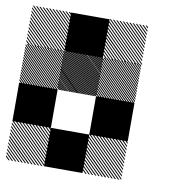

<svg xmlns="http://www.w3.org/2000/svg" viewBox="-77 -744 820 820"><g transform="rotate(10 333.0 -334.0)"><path d="M500.8 -155.8 489.2 -167.5H495L500.8 -161.7ZM500.8 -141.7 475 -167.5H480.8L500.8 -147.5ZM500.8 -127.5 460.8 -167.5H466.7L500.8 -133.3ZM500.8 -113.3 446.7 -167.5H452.5L500.8 -119.2ZM500.8 -99.2 432.5 -167.5H438.3L500.8 -105ZM500.8 -85 418.3 -167.5H424.2L500.8 -90.8ZM500.8 -70.8 404.2 -167.5H410L500.8 -76.7ZM500.8 -56.7 390 -167.5H395.8L500.8 -62.5ZM500.8 -42.5 375.8 -167.5H381.7L500.8 -48.3ZM500.8 -28.3 361.7 -167.5H367.5L500.8 -34.2ZM500.8 -14.2 347.5 -167.5H353.3L500.8 -20ZM500.8 0 333.3 -167.5H339.2L500.8 -5.8ZM487.5 0.8 332.5 -154.2V-160L493.3 0.8ZM473.3 0.8 332.5 -140V-145.8L479.2 0.8ZM459.2 0.8 332.5 -125.8V-131.7L465 0.8ZM445 0.8 332.5 -111.7V-117.5L450.8 0.8ZM430 0.8 332.5 -96.7V-103.3L436.7 0.8ZM416.7 0.8 332.5 -83.3V-89.2L422.5 0.8ZM402.5 0.8 332.5 -69.2V-75L408.3 0.8ZM388.3 0.8 332.5 -55V-60.8L394.2 0.8ZM374.2 0.8 332.5 -40.8V-46.7L380 0.8ZM360 0.8 332.5 -26.7V-32.5L365.8 0.8ZM345.8 0.8 332.5 -12.5V-18.3L351.7 0.8ZM167.5 -155.8 155.8 -167.5H161.7L167.5 -161.7ZM167.5 -141.7 141.7 -167.5H147.5L167.5 -147.5ZM167.5 -127.5 127.5 -167.5H133.3L167.5 -133.3ZM167.5 -113.3 113.3 -167.5H119.2L167.5 -119.2ZM167.5 -99.2 99.2 -167.5H105L167.5 -105ZM167.5 -85 85 -167.5H90.8L167.5 -90.8ZM167.5 -70.8 70.8 -167.5H76.7L167.5 -76.7ZM167.5 -56.7 56.7 -167.5H62.5L167.5 -62.5ZM167.5 -42.5 42.5 -167.5H48.3L167.5 -48.3ZM167.5 -28.3 28.3 -167.5H34.2L167.5 -34.2ZM167.5 -14.2 14.2 -167.5H20L167.5 -20ZM167.5 0 0 -167.5H5.8L167.5 -5.8ZM154.2 0.8 -0.8 -154.2V-160L160 0.8ZM140 0.8 -0.8 -140V-145.8L145.8 0.8ZM125.8 0.8 -0.8 -125.8V-131.7L131.7 0.8ZM111.7 0.8 -0.8 -111.7V-117.5L117.5 0.8ZM96.7 0.8 -0.8 -96.7V-103.3L103.3 0.8ZM83.3 0.8 -0.8 -83.3V-89.2L89.2 0.8ZM69.2 0.8 -0.8 -69.2V-75L75 0.8ZM55 0.8 -0.8 -55V-60.8L60.8 0.8ZM40.8 0.8 -0.8 -40.8V-46.7L46.7 0.8ZM26.7 0.8 -0.8 -26.7V-32.5L32.5 0.8ZM12.5 0.8 -0.8 -12.5V-18.3L18.3 0.8ZM500.8 -499.2 499.2 -500.8H500.8ZM500.8 -488.3 488.3 -500.8H494.2L500.8 -494.2ZM500.8 -477.5 477.5 -500.8H483.3L500.8 -483.3ZM500.8 -466.7 466.7 -500.8H472.5L500.8 -472.5ZM500.8 -455.8 455.8 -500.8H461.7L500.8 -461.7ZM500.8 -445 445 -500.8H450.8L500.8 -450.8ZM500.8 -434.2 434.2 -500.8H440L500.8 -440ZM500.8 -423.3 423.3 -500.8H429.2L500.8 -429.2ZM500.8 -412.5 412.5 -500.8H418.3L500.8 -418.3ZM500.8 -401.7 401.7 -500.8H407.5L500.8 -407.5ZM500.8 -390.8 390.8 -500.8H396.7L500.8 -396.7ZM500.8 -380 380 -500.8H385.8L500.8 -385.8ZM500.8 -369.2 369.2 -500.8H375L500.8 -375ZM500.8 -358.3 358.3 -500.8H364.2L500.8 -364.2ZM500.8 -347.5 347.5 -500.8H353.3L500.8 -353.3ZM500.8 -336.7 336.7 -500.8H342.5L500.8 -342.5ZM494.2 -332.5 332.5 -494.2V-500L500 -332.5ZM483.3 -332.5 332.5 -483.3V-489.2L489.2 -332.5ZM472.5 -332.5 332.5 -472.5V-478.3L478.3 -332.5ZM461.7 -332.5 332.5 -461.7V-467.5L467.5 -332.5ZM450.8 -332.5 332.5 -450.8V-456.7L456.7 -332.5ZM440 -332.5 332.5 -440V-445.8L445.8 -332.5ZM429.2 -332.5 332.5 -429.2V-435L435 -332.5ZM418.3 -332.5 332.5 -418.3V-424.2L424.2 -332.5ZM407.5 -332.5 332.5 -407.5V-413.3L413.3 -332.5ZM396.7 -332.5 332.5 -396.7V-402.5L402.5 -332.5ZM385.8 -332.5 332.5 -385.8V-391.7L391.7 -332.5ZM375 -332.5 332.5 -375V-380.8L380.8 -332.5ZM364.2 -332.5 332.5 -364.2V-370L370 -332.5ZM353.3 -332.5 332.5 -353.3V-359.2L359.2 -332.5ZM342.5 -332.5 332.5 -342.5V-348.3L348.3 -332.5ZM500.8 -500.8H505L500.8 -505ZM334.2 -493.3 326.7 -500.8H332.5L334.2 -499.2ZM334.2 -485.8 319.2 -500.8H325L334.2 -491.7ZM334.2 -478.3 311.7 -500.8H317.5L334.2 -484.2ZM334.2 -470.8 304.2 -500.8H310L334.2 -476.7ZM334.2 -463.3 296.7 -500.8H302.5L334.2 -469.2ZM334.2 -455.8 289.2 -500.8H295L334.2 -461.7ZM334.2 -448.3 281.7 -500.8H287.5L334.2 -454.2ZM334.2 -440.8 274.2 -500.8H280L334.2 -446.7ZM334.2 -433.3 266.7 -500.8H272.5L334.2 -439.2ZM334.2 -425.8 259.2 -500.8H264.2L334.2 -430.8ZM334.2 -418.3 251.7 -500.8H257.5L334.2 -424.2ZM334.2 -410.8 244.2 -500.8H250L334.2 -416.7ZM334.2 -403.3 236.7 -500.8H242.5L334.2 -409.2ZM334.2 -395.8 229.2 -500.8H235L334.2 -401.7ZM334.2 -388.3 221.7 -500.8H227.5L334.2 -394.2ZM334.2 -380.8 214.2 -500.8H220L334.2 -386.7ZM334.2 -373.3 206.7 -500.8H212.5L334.2 -379.2ZM334.2 -365.8 199.2 -500.8H205L334.2 -371.7ZM334.2 -358.3 191.7 -500.8H197.5L334.2 -364.2ZM334.2 -350.8 184.2 -500.8H190L334.2 -356.7ZM334.2 -343.3 176.7 -500.8H182.5L334.2 -349.2ZM334.2 -335.8 169.2 -500.8H175L334.2 -341.7ZM330 -332.5 165.8 -496.7 167.5 -500.8 334.2 -334.2ZM322.5 -332.5 165.8 -489.2V-495L328.3 -332.5ZM315 -332.5 165.8 -481.7V-487.5L320.8 -332.5ZM307.5 -332.5 165.8 -474.2V-480L313.3 -332.5ZM300 -332.5 165.8 -466.7V-472.5L305.8 -332.5ZM292.5 -332.5 165.8 -459.2V-465L298.3 -332.5ZM285 -332.5 165.8 -451.7V-457.5L290.8 -332.5ZM277.5 -332.5 165.8 -444.2V-450L283.3 -332.5ZM270 -332.5 165.8 -436.7V-442.5L275.8 -332.5ZM262.5 -332.5 165.8 -429.2V-435L268.3 -332.5ZM254.2 -332.5 165.8 -420.8V-427.5L260.8 -332.5ZM247.5 -332.5 165.8 -414.2V-420L253.3 -332.5ZM240 -332.5 165.8 -406.7V-412.5L245.8 -332.5ZM232.5 -332.5 165.8 -399.2V-405L238.3 -332.5ZM225 -332.5 165.8 -391.7V-397.5L230.8 -332.5ZM217.5 -332.5 165.8 -384.2V-390L223.3 -332.5ZM210 -332.5 165.8 -376.7V-381.7L215 -332.5ZM202.5 -332.5 165.8 -369.2V-375L208.3 -332.5ZM195 -332.5 165.8 -361.7V-367.5L200.8 -332.5ZM187.5 -332.5 165.8 -354.2V-360L193.3 -332.5ZM180 -332.5 165.8 -346.7V-352.5L185.8 -332.5ZM172.5 -332.5 165.8 -339.2V-345L178.3 -332.5ZM167.5 -499.2 165.8 -500.8H167.5ZM167.5 -488.3 155 -500.8H160.8L167.5 -494.2ZM167.5 -477.5 144.2 -500.8H150L167.5 -483.3ZM167.5 -466.7 133.3 -500.8H139.2L167.5 -472.5ZM167.5 -455.8 122.5 -500.8H128.3L167.5 -461.7ZM167.5 -445 111.7 -500.8H117.5L167.5 -450.8ZM167.5 -434.2 100.8 -500.8H106.7L167.5 -440ZM167.5 -423.3 90 -500.8H95.8L167.5 -429.2ZM167.5 -412.5 79.2 -500.8H85L167.5 -418.3ZM167.5 -401.7 68.3 -500.8H74.2L167.5 -407.5ZM167.5 -390.8 57.5 -500.8H63.3L167.5 -396.7ZM167.5 -380 46.7 -500.8H52.5L167.5 -385.8ZM167.5 -369.2 35.8 -500.8H41.7L167.5 -375ZM167.5 -358.3 25 -500.8H30.8L167.5 -364.2ZM167.5 -347.5 14.2 -500.8H20L167.5 -353.3ZM167.5 -336.7 3.3 -500.8H9.2L167.5 -342.5ZM160.8 -332.5 -0.8 -494.2V-500L166.7 -332.5ZM150 -332.5 -0.8 -483.3V-489.2L155.8 -332.5ZM139.2 -332.5 -0.8 -472.5V-478.3L145 -332.5ZM128.3 -332.5 -0.8 -461.7V-467.5L134.2 -332.5ZM117.5 -332.5 -0.8 -450.8V-456.7L123.3 -332.5ZM106.7 -332.5 -0.8 -440V-445.8L112.5 -332.5ZM95.8 -332.5 -0.8 -429.2V-435L101.7 -332.5ZM85 -332.5 -0.8 -418.3V-424.2L90.8 -332.5ZM74.2 -332.5 -0.8 -407.5V-413.3L80 -332.5ZM63.3 -332.5 -0.8 -396.7V-402.5L69.2 -332.5ZM52.5 -332.5 -0.8 -385.8V-391.7L58.3 -332.5ZM41.7 -332.5 -0.8 -375V-380.8L47.5 -332.5ZM30.8 -332.5 -0.8 -364.2V-370L36.7 -332.5ZM20 -332.5 -0.8 -353.3V-359.2L25.8 -332.5ZM9.2 -332.5 -0.8 -342.5V-348.3L15 -332.5ZM167.5 -500.8H171.7L167.5 -505ZM500.8 -655.8 489.2 -667.5H495L500.8 -661.7ZM500.8 -641.7 475 -667.5H480.8L500.8 -647.5ZM500.8 -627.5 460.8 -667.5H466.7L500.8 -633.3ZM500.8 -613.3 446.7 -667.5H452.5L500.8 -619.2ZM500.8 -599.2 432.5 -667.5H438.3L500.8 -605ZM500.8 -585 418.3 -667.5H424.2L500.8 -590.8ZM500.8 -570.8 404.2 -667.5H410L500.8 -576.7ZM500.8 -556.7 390 -667.5H395.8L500.8 -562.5ZM500.8 -542.5 375.8 -667.5H381.7L500.8 -548.3ZM500.8 -528.3 361.7 -667.5H367.5L500.8 -534.2ZM500.8 -514.2 347.5 -667.5H353.3L500.8 -520ZM500.8 -500 333.3 -667.5H339.2L500.8 -505.8ZM487.5 -499.2 332.5 -654.2V-660L493.3 -499.2ZM473.3 -499.2 332.5 -640V-645.8L479.2 -499.2ZM459.2 -499.2 332.5 -625.8V-631.7L465 -499.2ZM445 -499.2 332.5 -611.7V-617.5L450.8 -499.2ZM430 -499.2 332.5 -596.7V-603.3L436.7 -499.2ZM416.7 -499.2 332.5 -583.3V-589.2L422.5 -499.2ZM402.5 -499.2 332.5 -569.2V-575L408.3 -499.2ZM388.3 -499.2 332.5 -555V-560.8L394.2 -499.2ZM374.2 -499.2 332.5 -540.8V-546.7L380 -499.2ZM360 -499.2 332.5 -526.7V-532.5L365.8 -499.2ZM345.8 -499.2 332.5 -512.5V-518.3L351.7 -499.2ZM167.5 -655.8 155.8 -667.5H161.7L167.5 -661.7ZM167.5 -641.7 141.7 -667.5H147.5L167.5 -647.5ZM167.5 -627.5 127.5 -667.5H133.3L167.5 -633.3ZM167.5 -613.3 113.3 -667.5H119.2L167.5 -619.2ZM167.5 -599.2 99.2 -667.5H105L167.5 -605ZM167.5 -585 85 -667.5H90.8L167.5 -590.8ZM167.5 -570.8 70.8 -667.5H76.7L167.5 -576.7ZM167.5 -556.7 56.7 -667.5H62.5L167.5 -562.5ZM167.5 -542.5 42.5 -667.5H48.3L167.5 -548.3ZM167.5 -528.3 28.3 -667.5H34.2L167.5 -534.2ZM167.5 -514.2 14.2 -667.5H20L167.5 -520ZM167.5 -500 0 -667.5H5.8L167.5 -505.8ZM154.2 -499.2 -0.8 -654.2V-660L160 -499.2ZM140 -499.2 -0.8 -640V-645.8L145.8 -499.2ZM125.8 -499.2 -0.8 -625.8V-631.7L131.7 -499.2ZM111.7 -499.2 -0.8 -611.7V-617.5L117.5 -499.2ZM96.7 -499.2 -0.8 -596.7V-603.3L103.3 -499.2ZM83.3 -499.2 -0.8 -583.3V-589.2L89.2 -499.2ZM69.2 -499.2 -0.8 -569.2V-575L75 -499.2ZM55 -499.2 -0.8 -555V-560.8L60.8 -499.2ZM40.8 -499.2 -0.8 -540.8V-546.7L46.7 -499.2ZM26.7 -499.2 -0.8 -526.7V-532.5L32.5 -499.2ZM12.5 -499.2 -0.8 -512.5V-518.3L18.3 -499.2ZM166.7 -166.7H333.3V0H166.7ZM333.3 -333.3H500V-166.7H333.3ZM0 -333.3H166.7V-166.7H0ZM166.7 -666.7H333.3V-500H166.7Z"/></g></svg>

Font: 0xA000-Pixelated
Style: Pixelated
Weight: 400
Version: Version 0.1